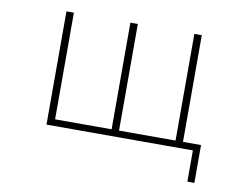

<svg xmlns="http://www.w3.org/2000/svg" viewBox="-75 -638 1149 890"><g transform="rotate(10 500.0 -193.0)"><path d="M891 147H858V0H169V-533H204V-31H470V-533H505V-31H771V-533H806V-31H891Z"/></g></svg>

Font: IBM Plex Sans JP ExtraLight
Style: Regular
Weight: 200
Designer: Mike Abbink; Paul van der Laan; Pieter van Rosmalen; Wujin Sim; Yejin Wi; Jinhee Kim; Boomi Park; Yona Kim; Kichan Ma
Foundry: Sandoll Inc.
Version: Version 1.001